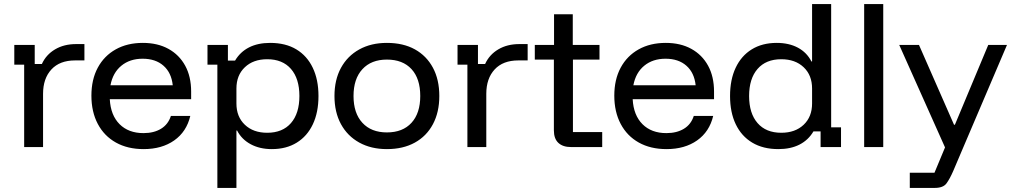

<svg xmlns="http://www.w3.org/2000/svg" viewBox="-20 -720 4955 940"><path d="M98.3 0V-403.3H50V-500H150V-406.7H185Q205.8 -452.5 249.6 -478.3Q293.3 -504.2 352.5 -504.2H393.3V-424.2H347.5Q272.5 -424.2 231.7 -380Q190.8 -335.8 190.8 -260.8V0Z M683.3 10Q605 10 547.5 -22.1Q490 -54.2 458.8 -113.3Q427.5 -172.5 427.5 -251.7Q427.5 -330.8 458.8 -388.8Q490 -446.7 546.7 -478.3Q603.3 -510 679.2 -510Q751.7 -510 804.6 -480.8Q857.5 -451.7 886.7 -398.3Q915.8 -345 915.8 -271.7V-234.2H517.5Q521.7 -155.8 565.4 -112.1Q609.2 -68.3 682.5 -68.3Q733.3 -68.3 768.3 -89.6Q803.3 -110.8 816.7 -152.5H911.7Q893.3 -75 832.9 -32.5Q772.5 10 683.3 10ZM520.8 -302.5H825.8Q819.2 -364.2 780.4 -398.3Q741.7 -432.5 678.3 -432.5Q615.8 -432.5 574.2 -398.3Q532.5 -364.2 520.8 -302.5Z M1044.2 200V-403.3H995.8V-500H1095.8V-423.3H1130.8Q1155.8 -465.8 1199.2 -487.9Q1242.5 -510 1302.5 -510Q1378.3 -510 1430.8 -478.3Q1483.3 -446.7 1511.2 -388.3Q1539.2 -330 1539.2 -250Q1539.2 -170 1511.7 -111.7Q1484.2 -53.3 1432.9 -21.7Q1381.7 10 1310.8 10Q1251.7 10 1207.5 -13.8Q1163.3 -37.5 1140.8 -80.8H1137.5V200ZM1288.3 -70Q1363.3 -70 1404.6 -117.5Q1445.8 -165 1445.8 -250Q1445.8 -335 1404.6 -382.5Q1363.3 -430 1288.3 -430Q1220 -430 1178.8 -390.8Q1137.5 -351.7 1137.5 -286.7V-213.3Q1137.5 -148.3 1178.8 -109.2Q1220 -70 1288.3 -70Z M1874.2 10Q1796.7 10 1738.8 -22.1Q1680.8 -54.2 1649.2 -112.5Q1617.5 -170.8 1617.5 -250Q1617.5 -329.2 1649.2 -387.5Q1680.8 -445.8 1738.8 -477.9Q1796.7 -510 1874.2 -510Q1954.2 -510 2011.3 -478.3Q2068.3 -446.7 2099.6 -388.3Q2130.8 -330 2130.8 -250Q2130.8 -170.8 2099.6 -112.1Q2068.3 -53.3 2010.8 -21.7Q1953.3 10 1874.2 10ZM1874.2 -71.7Q1951.7 -71.7 1994.6 -118.8Q2037.5 -165.8 2037.5 -250Q2037.5 -335 1994.6 -381.7Q1951.7 -428.3 1874.2 -428.3Q1797.5 -428.3 1754.2 -381.2Q1710.8 -334.2 1710.8 -250Q1710.8 -165.8 1754.2 -118.8Q1797.5 -71.7 1874.2 -71.7Z M2268.3 0V-403.3H2220V-500H2320V-406.7H2355Q2375.8 -452.5 2419.6 -478.3Q2463.3 -504.2 2522.5 -504.2H2563.3V-424.2H2517.5Q2442.5 -424.2 2401.7 -380Q2360.8 -335.8 2360.8 -260.8V0Z M2775.8 0Q2735.8 0 2713.8 -20.4Q2691.7 -40.8 2691.7 -81.7V-428.3H2598.3V-500H2692.5V-650H2784.2V-500H2915V-428.3H2785V-73.3H2928.3V0Z M3243.3 10Q3165 10 3107.5 -22.1Q3050 -54.2 3018.8 -113.3Q2987.5 -172.5 2987.5 -251.7Q2987.5 -330.8 3018.8 -388.8Q3050 -446.7 3106.7 -478.3Q3163.3 -510 3239.2 -510Q3311.7 -510 3364.6 -480.8Q3417.5 -451.7 3446.7 -398.3Q3475.8 -345 3475.8 -271.7V-234.2H3077.5Q3081.7 -155.8 3125.4 -112.1Q3169.2 -68.3 3242.5 -68.3Q3293.3 -68.3 3328.3 -89.6Q3363.3 -110.8 3376.7 -152.5H3471.7Q3453.3 -75 3392.9 -32.5Q3332.5 10 3243.3 10ZM3080.8 -302.5H3385.8Q3379.2 -364.2 3340.4 -398.3Q3301.7 -432.5 3238.3 -432.5Q3175.8 -432.5 3134.2 -398.3Q3092.5 -364.2 3080.8 -302.5Z M3790.8 10Q3715.8 10 3662.9 -21.7Q3610 -53.3 3582.1 -111.7Q3554.2 -170 3554.2 -250Q3554.2 -330 3581.7 -388.3Q3609.2 -446.7 3660.4 -478.3Q3711.7 -510 3782.5 -510Q3842.5 -510 3886.2 -486.7Q3930 -463.3 3952.5 -419.2H3955.8V-700H4049.2V-96.7H4097.5V0H3997.5V-76.7H3962.5Q3937.5 -34.2 3894.2 -12.1Q3850.8 10 3790.8 10ZM3805 -70Q3873.3 -70 3914.6 -109.2Q3955.8 -148.3 3955.8 -213.3V-286.7Q3955.8 -351.7 3914.6 -390.8Q3873.3 -430 3805 -430Q3730 -430 3688.8 -382.5Q3647.5 -335 3647.5 -250Q3647.5 -165 3688.8 -117.5Q3730 -70 3805 -70Z M4210.8 0V-700H4304.2V0Z M4434.2 200V125.8H4555L4606.7 1.7L4382.5 -500H4479.2L4650.8 -109.2H4655L4818.3 -500H4910L4696.7 0L4646.7 117.5Q4630 155.8 4613.8 177.9Q4597.5 200 4556.7 200Z"/></svg>

Font: Funnel Display
Style: Regular
Weight: 400
Designer: NORD ID, Kristian Moeller
Foundry: Dicotype
Version: Version 1.000